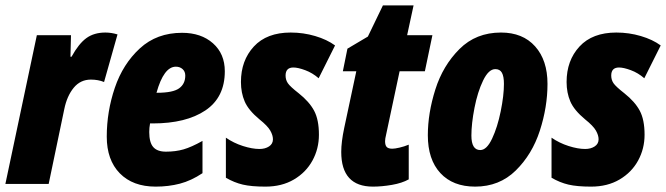

<svg xmlns="http://www.w3.org/2000/svg" viewBox="-32 -684 2477 714"><path d="M105 -553H232L230 -473H234Q261 -522 289.5 -542.5Q318 -563 360 -563Q382 -563 405 -556L355 -379Q333 -388 306 -388Q267 -388 242 -357.5Q217 -327 207 -278L149 0H-12Z M365 -176Q365 -269 395 -357.5Q425 -446 488 -504Q551 -562 645 -562Q716 -562 760 -523Q804 -484 804 -419Q804 -322 732 -273.5Q660 -225 536 -225H526Q523 -209 523 -193Q523 -154 538 -137Q553 -120 585 -120Q621 -120 650.5 -128.5Q680 -137 721 -160V-40Q679 -12 637 -1Q595 10 547 10Q462 10 413.5 -39.5Q365 -89 365 -176ZM552 -339Q611 -339 634 -355.5Q657 -372 657 -403Q657 -418 647 -427Q637 -436 622 -436Q577 -436 550 -339Z M808 -23V-172Q837 -152 871.5 -141Q906 -130 933 -130Q954 -130 968.5 -139.5Q983 -149 983 -166Q983 -181 973 -198.5Q963 -216 933 -240Q892 -274 878 -306.5Q864 -339 864 -379Q864 -459 912 -511Q960 -563 1049 -563Q1096 -563 1140 -550Q1184 -537 1214 -515L1153 -393Q1130 -413 1103 -423Q1076 -433 1059 -433Q1030 -433 1030 -403Q1030 -387 1038.5 -374.5Q1047 -362 1079 -337Q1118 -306 1136 -272.5Q1154 -239 1154 -183Q1154 -131 1130 -87Q1106 -43 1061 -16.5Q1016 10 955 10Q903 10 871 2.5Q839 -5 808 -23Z M1237 -119Q1237 -156 1248 -208L1293 -419H1243L1260 -503L1336 -548L1392 -664H1506L1482 -553H1576L1548 -419H1454L1404 -184Q1400 -168 1400 -159Q1400 -144 1406 -137.5Q1412 -131 1427 -131Q1436 -131 1453.5 -135Q1471 -139 1488 -146V-17Q1463 -3 1425.5 3.5Q1388 10 1355 10Q1237 10 1237 -119Z M1559 -181Q1559 -263 1587 -351.5Q1615 -440 1676.5 -501.5Q1738 -563 1831 -563Q1912 -563 1958 -511.5Q2004 -460 2004 -372Q2004 -286 1975.5 -198Q1947 -110 1886 -50Q1825 10 1735 10Q1652 10 1605.5 -40.5Q1559 -91 1559 -181ZM1842 -372Q1842 -400 1834.5 -413.5Q1827 -427 1810 -427Q1785 -427 1764.5 -384.5Q1744 -342 1732.5 -283Q1721 -224 1721 -180Q1721 -126 1754 -126Q1778 -126 1798 -168.5Q1818 -211 1830 -270Q1842 -329 1842 -372Z M2019 -23V-172Q2048 -152 2082.5 -141Q2117 -130 2144 -130Q2165 -130 2179.5 -139.5Q2194 -149 2194 -166Q2194 -181 2184 -198.5Q2174 -216 2144 -240Q2103 -274 2089 -306.5Q2075 -339 2075 -379Q2075 -459 2123 -511Q2171 -563 2260 -563Q2307 -563 2351 -550Q2395 -537 2425 -515L2364 -393Q2341 -413 2314 -423Q2287 -433 2270 -433Q2241 -433 2241 -403Q2241 -387 2249.5 -374.5Q2258 -362 2290 -337Q2329 -306 2347 -272.5Q2365 -239 2365 -183Q2365 -131 2341 -87Q2317 -43 2272 -16.5Q2227 10 2166 10Q2114 10 2082 2.5Q2050 -5 2019 -23Z"/></svg>

Font: Noto Sans UI CondBlack
Style: Italic
Weight: 900
Width: 3
Italic angle: -12°
Designer: Monotype Design Team
Foundry: Monotype Imaging Inc.
Version: Version 1.001